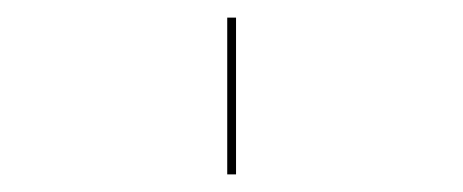

<svg xmlns="http://www.w3.org/2000/svg" viewBox="-20 -369 526 218"><path d="M248 -349H238V-171H248Z"/></svg>

Font: Noto Serif NarrowLight
Style: Regular
Weight: 300
Width: 4
Designer: Monotype Design Team
Foundry: Monotype Imaging Inc.
Version: Version 1.001